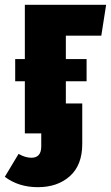

<svg xmlns="http://www.w3.org/2000/svg" viewBox="-59 -553 460 796"><path d="M214 -405V-308H300V-216H214V-124H282V44Q282 131 231 177Q180 223 98 223Q18 223 -39 180L18 85Q46 101 71 101Q112 101 112 54V0H44V-216H4V-308H44V-533H381L361 -405Z"/></svg>

Font: Fira Sans Compressed ExtraBold
Style: Regular
Weight: 800
Width: 1
Designer: bBox Type GmbH & Carrois Corporate GbR & Edenspiekermann AG
Foundry: bBox Type GmbH & Carrois Corporate GbR & Edenspiekermann AG
Version: Version 4.301